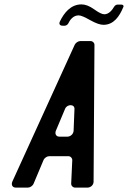

<svg xmlns="http://www.w3.org/2000/svg" viewBox="-20 -854 582 874"><path d="M52 0H107C117 0 129 -8 133 -18L178 -125C182 -135 194 -143 204 -143H291C301 -143 309 -135 309 -125L304 -18C304 -8 312 0 322 0H378C393 0 406 -12 406 -27L410 -650C410 -659 402 -667 393 -667H345C336 -667 324 -659 320 -650L36 -27C30 -12 37 0 52 0ZM234 -258 276 -358C285 -381 320 -381 319 -358L315 -258C314 -244 301 -232 287 -232H250C236 -232 229 -244 234 -258ZM455 -789C444 -789 429 -797 408 -812C387 -827 368 -834 351 -834C301 -834 271 -794 253 -757C247 -745 252 -737 265 -737H275C280 -737 287 -741 290 -746C299 -765 314 -784 338 -784C349 -784 366 -776 391 -762C416 -748 436 -741 451 -741C498 -741 524 -780 541 -821C545 -828 540 -833 533 -833H514C509 -833 502 -828 500 -824C490 -807 475 -789 455 -789Z"/></svg>

Font: DIN Rundschrift
Style: EngKursiv
Weight: 400
Width: 3
Version: Version 1.027